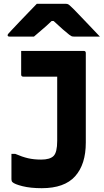

<svg xmlns="http://www.w3.org/2000/svg" viewBox="-20 -967 544 1007"><path d="M196 -130Q242 -130 261 -149Q280 -168 280 -228V-565H102Q91 -565 91 -576V-700H419Q430 -700 430 -689V-219Q430 -105 374 -42.5Q318 20 199 20Q140 20 98 9.5Q56 -1 45 -12Q40 -17 40 -27V-160H60Q97 -144 127.5 -137Q158 -130 196 -130ZM173 -947H326Q333 -947 338.5 -944Q344 -941 357 -928Q368 -918 392 -892.5Q416 -867 446.5 -835.5Q477 -804 504 -775H371Q360 -775 355.5 -777Q351 -779 343 -785Q330 -795 310 -812.5Q290 -830 261 -857H251Q224 -831 200.5 -811.5Q177 -792 158 -775H31Q20 -775 20 -782Q20 -786 23.5 -790Q27 -794 40 -808Q57 -826 81 -851.5Q105 -877 130 -902.5Q155 -928 173 -947Z"/></svg>

Font: Recursive Sn Lnr St XBd
Style: Regular
Weight: 800
Version: Version 1.079;hotconv 1.0.112;makeotfexe 2.5.65598; ttfautoh